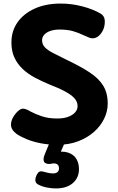

<svg xmlns="http://www.w3.org/2000/svg" viewBox="-20 -794 665 1078"><path d="M546.1 -716.9Q555.2 -711.7 561.8 -701.1Q568.4 -690.4 568.4 -671.1Q568.4 -646.7 558.6 -625.4Q548.7 -604.1 533.2 -591.5Q517.8 -578.9 500.1 -578.9Q490.3 -578.9 480.6 -582.8Q470.8 -586.7 452 -595.1Q422 -609.8 390.5 -618.9Q359 -628.1 314 -628.1Q285.6 -628.1 263.6 -620.7Q241.7 -613.3 228.9 -599.7Q216.2 -586 216.2 -567.6Q216.2 -544.7 232.6 -527.8Q248.9 -511 279.6 -495.6Q310.3 -480.1 352.3 -459.1Q430.3 -422.1 481.9 -388.4Q533.6 -354.7 559.2 -313.4Q584.8 -272.1 584.8 -212.2Q584.8 -169.2 564.9 -127.9Q545.1 -86.7 507.9 -53.6Q470.8 -20.6 419 -0.8Q367.2 19 302.6 19Q252.6 19 208.2 10.3Q163.8 1.6 129.3 -12.8Q94.8 -27.1 72.8 -42.3Q41.7 -65.6 41.7 -94Q41.7 -113.8 53 -134.3Q64.3 -154.8 80.1 -169.3Q95.8 -183.9 108.9 -183.9Q116.9 -183.9 127.4 -180.1Q137.9 -176.2 150.9 -168.2Q181.2 -152.2 217.1 -140.4Q252.9 -128.7 301.6 -128.7Q338.1 -128.7 363.4 -138.3Q388.8 -148 402.2 -163.5Q415.6 -179 415.6 -197.8Q415.6 -222.7 398.1 -242.1Q380.7 -261.6 345.3 -280.6Q310 -299.7 254.2 -321.1Q213.3 -338.1 175.5 -358.3Q137.7 -378.4 108.2 -405.9Q78.7 -433.3 61.4 -469.8Q44.1 -506.3 44.1 -555Q44.1 -620.1 78.8 -669.3Q113.6 -718.4 175.9 -746.2Q238.2 -774 321 -774Q383 -774 443.5 -757.9Q504 -741.9 546.1 -716.9ZM293.3 264Q269.1 264 242.6 258.7Q216.1 253.4 194.6 242.2Q182.2 235.4 179.5 224.8Q176.8 214.1 180.8 201.1Q184.8 187.1 193.9 175.8Q203 164.4 221.8 169.4Q230.8 171.9 246.9 175.8Q263.1 179.7 277.1 179.7Q294.7 179.7 303 172Q311.3 164.3 311.3 151.3Q311.3 133.3 299.1 127Q286.8 120.7 268.4 125.3Q255.4 128.6 244.1 125.4Q232.7 122.3 227.7 115.3Q223.7 107.3 224.7 96.4Q225.7 85.4 231.7 71.4L260.6 1.6H345.8L311.4 80.9L278.6 62.9Q328.3 52.3 360.3 62.2Q392.3 72 407.9 96.6Q423.4 121.2 423.4 156Q423.4 203.7 389.2 233.8Q355 264 293.3 264Z"/></svg>

Font: Playpen Sans Deva
Style: Regular
Weight: 400
Designer: Pooja Saxena, Gunjan Panchal, Laura Meseguer, Veronika Burian, José Scaglione
Foundry: TypeTogether
Version: Version 2.000